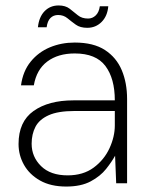

<svg xmlns="http://www.w3.org/2000/svg" viewBox="-20 -672 546 704"><path d="M223 12Q166 12 127 -10Q88 -32 68 -67.5Q48 -103 48 -144Q48 -226 103 -265Q158 -304 249 -304H401Q401 -384 366.5 -430Q332 -476 254 -476Q193 -476 153.5 -446.5Q114 -417 104 -359H57Q64 -411 92.5 -446Q121 -481 163 -498.5Q205 -516 254 -516Q323 -516 365 -488.5Q407 -461 426.5 -414.5Q446 -368 446 -309V0H406L402 -101Q390 -79 369 -52.5Q348 -26 312.5 -7Q277 12 223 12ZM228 -29Q285 -29 323.5 -57.5Q362 -86 381.5 -128.5Q401 -171 401 -212V-265H253Q193 -265 158.5 -249.5Q124 -234 110 -207Q96 -180 96 -145Q96 -97 130.5 -63Q165 -29 228 -29ZM300 -570Q274 -570 258 -581.5Q242 -593 227.5 -605Q213 -617 193 -617Q176 -617 165 -606Q154 -595 151 -572H119Q123 -610 143.5 -631Q164 -652 195 -652Q220 -652 235.5 -640Q251 -628 265.5 -616Q280 -604 303 -604Q319 -604 331 -615.5Q343 -627 346 -649H377Q374 -613 352.5 -591.5Q331 -570 300 -570Z"/></svg>

Font: DM Sans ExtraLight
Style: Regular
Weight: 200
Designer: Colophon Foundry, Jonny Pinhorn
Foundry: Colophon Foundry
Version: Version 4.004; ttfautohint (v1.8.4.7-5d5b)